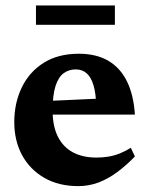

<svg xmlns="http://www.w3.org/2000/svg" viewBox="-20 -652 532 686"><path d="M261.5 -460Q324 -460 367 -434.8Q410 -409.5 433.8 -361Q457.5 -312.5 462 -242.5H132.5V-290.5L385 -302L324 -274.5Q322.5 -319 314 -347.5Q305.5 -376 289.8 -390Q274 -404 250.5 -404Q226 -404 207.5 -390.5Q189 -377 178.5 -345Q168 -313 168 -256.5Q168 -201 186.8 -163.8Q205.5 -126.5 240.5 -107.8Q275.5 -89 324.5 -89Q347.5 -89 368 -92.5Q388.5 -96 408 -103.8Q427.5 -111.5 447.5 -124L462 -93Q431 -61 398.8 -37Q366.5 -13 332 0Q297.5 13 259.5 13Q190 13 138.5 -16.5Q87 -46 59 -97.5Q31 -149 31 -216Q31 -284 57.8 -339.5Q84.5 -395 136 -427.5Q187.5 -460 261.5 -460ZM108.5 -563.5V-632.5H390.5V-563.5Z"/></svg>

Font: Newsreader 16pt 16pt
Style: Bold
Weight: 700
Version: Version 1.003